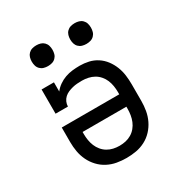

<svg xmlns="http://www.w3.org/2000/svg" viewBox="-172 -860 944 995"><g transform="rotate(-30 300.0 -362.0)"><path d="M300 8Q271 8 242.5 3Q214 -2 188 -15.5Q162 -29 142 -50.5Q122 -72 109.5 -98Q97 -124 92 -152.5Q87 -181 87 -210V-297H431V-310Q431 -329 428 -347.5Q425 -366 418 -383Q411 -400 398.5 -414.5Q386 -429 370 -438Q354 -447 335.5 -451Q317 -455 299 -455Q284 -455 270 -454Q256 -453 242 -449.5Q228 -446 215 -440.5Q202 -435 191.5 -425.5Q181 -416 175 -402.5Q169 -389 169 -375H95V-520H169V-465Q182 -482 200.5 -495Q219 -508 240 -515.5Q261 -523 283 -525.5Q305 -528 327 -528Q354 -528 380.5 -522Q407 -516 430 -501Q453 -486 469.5 -464Q486 -442 496 -416.5Q506 -391 509.5 -364Q513 -337 513 -310V-210Q513 -181 508 -152.5Q503 -124 490.5 -98Q478 -72 458 -50.5Q438 -29 412 -15.5Q386 -2 357.5 3Q329 8 300 8ZM300 -65Q319 -65 337 -69Q355 -73 371 -82.5Q387 -92 399 -106.5Q411 -121 418 -138Q425 -155 428 -173.5Q431 -192 431 -210V-223H169V-210Q169 -192 172 -173.5Q175 -155 182 -138Q189 -121 201 -106.5Q213 -92 229 -82.5Q245 -73 263 -69Q281 -65 300 -65ZM415 -608Q402 -608 390 -611.5Q378 -615 369 -624Q360 -633 356.5 -645Q353 -657 353 -670Q353 -683 356.5 -695Q360 -707 369 -716Q378 -725 390 -728.5Q402 -732 415 -732Q428 -732 440 -728.5Q452 -725 461 -716Q470 -707 473.5 -695Q477 -683 477 -670Q477 -657 473.5 -645Q470 -633 461 -624Q452 -615 440 -611.5Q428 -608 415 -608ZM185 -608Q172 -608 160 -611.5Q148 -615 139 -624Q130 -633 126.5 -645Q123 -657 123 -670Q123 -683 126.5 -695Q130 -707 139 -716Q148 -725 160 -728.5Q172 -732 185 -732Q198 -732 210 -728.5Q222 -725 231 -716Q240 -707 243.5 -695Q247 -683 247 -670Q247 -657 243.5 -645Q240 -633 231 -624Q222 -615 210 -611.5Q198 -608 185 -608Z"/></g></svg>

Font: Iosevka Etoile
Style: Regular
Weight: 400
Designer: Belleve Invis
Foundry: Belleve Invis
Version: Version 33.2.4